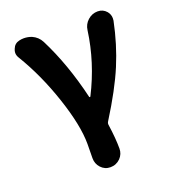

<svg xmlns="http://www.w3.org/2000/svg" viewBox="-138 -661 865 968"><g transform="rotate(-20 294.5 -177.5)"><path d="M363.3 129.9Q363.3 159.2 342.8 180.7Q320.3 203.1 289.1 203.1Q258.8 203.1 238.3 180.7Q218.8 159.2 218.8 129.9Q218.8 128.9 218.8 127Q219.7 101.6 219.7 52.7Q219.7 -46.9 168.9 -198.7Q118.2 -350.6 43 -474.6Q34.2 -488.3 34.2 -502.9Q34.2 -512.7 39.1 -523.4Q48.8 -548.8 75.2 -554.7Q87.9 -557.6 99.6 -557.6Q121.1 -557.6 141.6 -549.8Q172.9 -536.1 188.5 -505.9Q263.7 -357.4 308.6 -168Q308.6 -165 311.5 -165Q314.5 -165 315.4 -167Q393.6 -321.3 416 -485.4Q419.9 -516.6 442.9 -537.1Q465.8 -557.6 496.1 -557.6Q524.4 -557.6 543 -536.1Q556.6 -519.5 556.6 -499Q556.6 -493.2 555.7 -486.3Q531.2 -367.2 487.3 -262.2Q443.4 -157.2 356.4 -18.6Q350.6 -9.8 352.5 0Q363.3 75.2 363.3 129.9Z"/></g></svg>

Font: Gen Jyuu GothicX Bold
Style: Bold
Weight: 700
Designer: Ryoko NISHIZUKA (kana &amp; ideographs); Paul D. Hunt (Latin, Greek &amp; Cyrillic); Wenlong ZHANG (bopomofo); Sandoll C
Version: Version 1.058.20140828